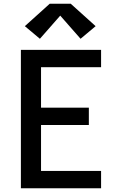

<svg xmlns="http://www.w3.org/2000/svg" viewBox="-20 -1000 640 1020"><path d="M91 0V-735H517V-643H198V-428H452V-336H198V-92H517V0ZM192 -794 112 -861 244 -980H356L488 -861L408 -794L300 -917Z"/></svg>

Font: Iosevka Curly SmBdEx
Style: Regular
Weight: 600
Width: 7
Monospace: yes
Designer: Belleve Invis
Foundry: Belleve Invis
Version: Version 11.1.0; ttfautohint (v1.8.3)